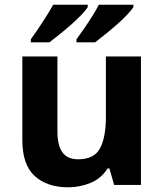

<svg xmlns="http://www.w3.org/2000/svg" viewBox="-20 -786 697 816"><path d="M579 -546V0H465L445 -70H437Q411 -28 365.5 -9Q320 10 269 10Q181 10 128 -37.5Q75 -85 75 -190V-546H224V-227Q224 -169 245 -139Q266 -109 312 -109Q380 -109 405 -155.5Q430 -202 430 -289V-546ZM547 -756Q539 -743 520 -723Q501 -703 476 -681Q451 -659 426.5 -639.5Q402 -620 384 -606H305V-619Q319 -638 337 -664Q355 -690 372 -717Q389 -744 400 -766H547ZM353 -756Q345 -743 326 -723Q307 -703 282 -681Q257 -659 232.5 -639.5Q208 -620 190 -606H111V-619Q125 -638 142.5 -664Q160 -690 177 -717Q194 -744 206 -766H353Z"/></svg>

Font: Noto Sans Tangsa
Style: Regular
Weight: 400
Designer: David Williams
Foundry: Google LLC
Version: Version 1.504